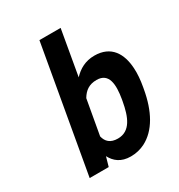

<svg xmlns="http://www.w3.org/2000/svg" viewBox="-179 -868 926 996"><g transform="rotate(-30 283.5 -370.0)"><path d="M285 -481 332 -750H205L73 0H187L203 -56C223 -18 256 10 315 10C346 10 374 3 400 -10C478 -50 526 -139 547 -259L549 -270C556 -309 559 -345 557 -378C552 -468 511 -538 411 -538C357 -538 317 -515 285 -481ZM303 -104C258 -104 236 -126 228 -160L265 -368C286 -403 313 -423 358 -423C432 -423 436 -352 422 -270L420 -259C405 -175 378 -104 303 -104Z"/></g></svg>

Font: Asimov
Style: NarIt
Weight: 500
Designer: Google
Version: Version 2.000980; 2014